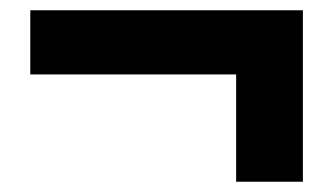

<svg xmlns="http://www.w3.org/2000/svg" viewBox="-20 -460 649 374"><path d="M440 -106H570V-440H39V-315H440Z"/></svg>

Font: Noto Sans KR Black
Style: Regular
Weight: 900
Designer: Ryoko NISHIZUKA 西塚涼子 (kana, bopomofo & ideographs); Paul D. Hunt (Latin, Greek & Cyrillic); Sandoll Communications 산돌커뮤니
Foundry: Adobe
Version: Version 2.004;hotconv 1.0.118;makeotfexe 2.5.65603